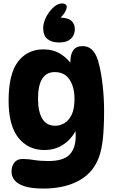

<svg xmlns="http://www.w3.org/2000/svg" viewBox="-20 -900 670 1116"><path d="M238 -28Q144 -28 87 -99Q30 -170 30 -315Q30 -470 84.5 -541.5Q139 -613 233 -613Q289 -613 332 -586.5Q375 -560 407 -512L396 -486Q393 -500 391 -516Q389 -532 389 -540Q389 -584 406 -608Q423 -632 459 -632Q498 -632 522 -603Q546 -574 557 -520Q569 -473 577 -401Q585 -329 585 -255Q585 -159 578 -94Q571 -29 555 14Q539 57 513 89Q469 142 397 169Q325 196 232 196Q164 196 123.5 183Q83 170 65 148Q47 126 47 98Q47 66 63 45Q79 24 112 24Q142 24 178.5 30Q215 36 261 36Q348 36 384 -1Q420 -38 420 -108Q420 -131 417 -162L431 -163Q405 -101 355 -64.5Q305 -28 238 -28ZM301 -169Q328 -169 354 -184Q380 -199 396.5 -233Q413 -267 413 -325Q413 -394 384 -437.5Q355 -481 298 -481Q250 -481 225.5 -442.5Q201 -404 201 -326Q201 -252 225.5 -210.5Q250 -169 301 -169ZM322 -653Q281 -653 256 -673Q231 -693 231 -737Q231 -761 243 -789.5Q255 -818 275 -841Q292 -861 308.5 -870.5Q325 -880 341 -880Q353 -880 360.5 -875Q368 -870 368 -859Q368 -850 359.5 -833Q351 -816 323 -788L321 -798Q373 -798 394 -780Q415 -762 415 -730Q415 -712 406.5 -694Q398 -676 377.5 -664.5Q357 -653 322 -653Z"/></svg>

Font: DynaPuff Medium
Style: Regular
Weight: 500
Version: Version 2.000